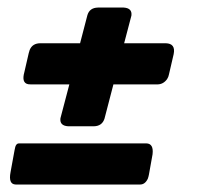

<svg xmlns="http://www.w3.org/2000/svg" viewBox="-20 -492 547 515"><path d="M30.8 -107.4Q30.8 -107.4 372.6 -107.4Q392.6 -106.9 389.2 -78.1L379.4 -23.4Q378.4 -18.1 376.5 -12.7Q369.1 2.9 356 2.9H22Q2 2.4 8.3 -30.3L19 -88.9Q20 -94.2 21 -98.1Q23.9 -107.4 30.8 -107.4ZM401.9 -265.6H284.2L260.3 -173.8Q253.9 -153.8 231.9 -153.3H162.6Q139.6 -154.8 142.1 -174.8L166 -265.6H63Q59.1 -265.6 55.7 -266.1Q37.1 -269.5 45.4 -298.8L57.1 -349.6Q58.1 -354 59.6 -357.9Q66.9 -376 88.4 -376H194.8L214.4 -451.2Q220.2 -471.2 242.7 -471.7H312Q335 -470.2 332.5 -450.2L313 -376H424.3Q451.7 -375.5 445.8 -346.7L433.1 -292Q432.1 -286.1 428.2 -279.8Q418 -265.6 401.9 -265.6Z"/></svg>

Font: Allan
Style: Bold
Weight: 700
Version: Version 1.005